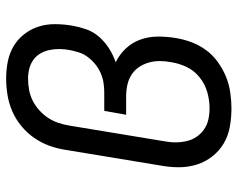

<svg xmlns="http://www.w3.org/2000/svg" viewBox="-96 -688 791 640"><g transform="rotate(-90 300.0 -367.5)"><path d="M259 8Q228 8 197.5 2.5Q167 -3 142 -18Q117 -33 99 -56Q81 -79 72 -107.5Q63 -136 63 -167Q63 -198 69 -230L121 -545Q125 -572 134.5 -598.5Q144 -625 160.5 -649Q177 -673 200 -692Q223 -711 249.5 -722.5Q276 -734 304 -738.5Q332 -743 359 -743Q388 -743 415.5 -737.5Q443 -732 466 -718.5Q489 -705 506 -683.5Q523 -662 531.5 -636Q540 -610 540 -581Q540 -552 535 -523Q531 -500 523 -476.5Q515 -453 498 -433.5Q481 -414 459 -400Q437 -386 413 -378Q439 -365 458.5 -344.5Q478 -324 488 -297Q498 -270 498.5 -240Q499 -210 494 -179Q490 -153 480.5 -127Q471 -101 454.5 -78Q438 -55 414.5 -38Q391 -21 365.5 -10.5Q340 0 312.5 4Q285 8 259 8ZM260 -65Q286 -65 313 -72.5Q340 -80 362.5 -98Q385 -116 397 -141Q409 -166 413 -192Q417 -212 417 -231Q417 -250 412 -267.5Q407 -285 397 -300Q387 -315 371.5 -325Q356 -335 337.5 -339Q319 -343 300 -343H238L251 -416H313Q329 -416 345 -418.5Q361 -421 377 -428Q393 -435 406.5 -446Q420 -457 430.5 -471Q441 -485 446 -501Q451 -517 454 -533Q457 -550 457 -567Q457 -584 453.5 -600Q450 -616 441.5 -630Q433 -644 420 -653Q407 -662 391 -666Q375 -670 358 -670Q340 -670 321 -666.5Q302 -663 285 -654.5Q268 -646 253 -632.5Q238 -619 227.5 -603Q217 -587 211 -569Q205 -551 202 -533L150 -218Q146 -198 146 -179Q146 -160 150 -142Q154 -124 164 -109Q174 -94 189 -83.5Q204 -73 222 -69Q240 -65 260 -65Z"/></g></svg>

Font: Iosevka Plex Etoile
Style: Italic
Weight: 400
Italic angle: -9°
Designer: Belleve Invis
Foundry: Belleve Invis
Version: Version 25.1.1; ttfautohint (v1.8.4)